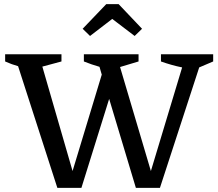

<svg xmlns="http://www.w3.org/2000/svg" viewBox="-20 -914 1061 934"><path d="M259 0 68 -592Q36 -601 5 -615V-650H279V-615L186 -590L333 -82L475 -551L464 -589Q425 -600 388 -615V-650H654V-615L564 -588L714 -82L866 -586Q813 -597 763 -615V-650H1017V-615L949 -586L758 0H641L511 -433L376 0ZM557 -894 671 -774 635 -739 526 -822 418 -739 382 -774 497 -894Z"/></svg>

Font: Piazzolla SC Medium
Style: Regular
Weight: 500
Designer: Juan Pablo del Peral
Foundry: Huerta Tipografica
Version: Version 1.330